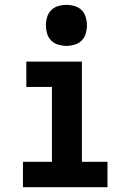

<svg xmlns="http://www.w3.org/2000/svg" viewBox="-20 -775 540 795"><path d="M75 0V-105H195V-415H89V-520H319V-105H425V0ZM255 -585Q238 -585 221 -590Q204 -595 192 -607Q180 -619 175 -636Q170 -653 170 -670Q170 -687 175 -704Q180 -721 192 -733Q204 -745 221 -750Q238 -755 255 -755Q272 -755 289 -750Q306 -745 318 -733Q330 -721 335 -704Q340 -687 340 -670Q340 -653 335 -636Q330 -619 318 -607Q306 -595 289 -590Q272 -585 255 -585Z"/></svg>

Font: Iosevka Term Curly Extrabold
Style: Regular
Weight: 800
Designer: Belleve Invis
Foundry: Belleve Invis
Version: Version 32.3.0